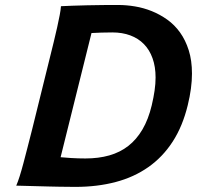

<svg xmlns="http://www.w3.org/2000/svg" viewBox="-20 -730 775 755"><path d="M218.3 -111.8Q232.4 -110.4 259.5 -108.6Q286.6 -106.9 315.9 -106.9Q367.7 -106.9 409.9 -118.9Q452.1 -130.9 484.6 -156.2Q517.1 -181.6 540.3 -221.2Q563.5 -260.7 576.7 -315.9Q584 -346.7 587.9 -373.8Q591.8 -400.9 591.8 -425.3Q591.8 -467.8 579.8 -501Q567.9 -534.2 545.9 -556.6Q523.9 -579.1 492.4 -590.8Q460.9 -602.5 421.9 -602.5Q401.4 -602.5 378.4 -601.8Q355.5 -601.1 339.8 -600.1ZM175.3 -500Q183.6 -533.2 191.2 -564.5Q198.7 -595.7 204.8 -622.6Q210.9 -649.4 214.8 -670.7Q218.8 -691.9 219.7 -705.6Q236.3 -706.5 263.7 -707.5Q291 -708.5 322.8 -709.2Q354.5 -710 386.7 -710.2Q418.9 -710.4 445.3 -710.4Q477.1 -710.4 510.7 -704.8Q544.4 -699.2 576.7 -686.3Q608.9 -673.3 637.7 -652.8Q666.5 -632.3 688 -602.3Q709.5 -572.3 722.2 -532.2Q734.9 -492.2 734.9 -440.4Q734.9 -384.3 718.3 -316.4Q698.2 -233.4 658.9 -172.9Q619.6 -112.3 563.2 -72.8Q506.8 -33.2 434.6 -14.2Q362.3 4.9 276.4 4.9Q263.7 4.9 247.1 4.6Q230.5 4.4 211.9 4.2Q193.4 3.9 173.6 3.4Q153.8 2.9 135.3 2.4Q91.3 1.5 43.9 0Q50.3 -14.6 57.4 -37.1Q64.5 -59.6 72 -87.9Q79.6 -116.2 88.1 -149.7Q96.7 -183.1 106 -219.7Z"/></svg>

Font: Andika New Basic
Style: Bold Italic
Weight: 700
Italic angle: -14°
Designer: Victor Gaultney, Annie Olsen, Pablo Ugerman
Foundry: SIL International
Version: Version 5.500